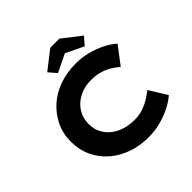

<svg xmlns="http://www.w3.org/2000/svg" viewBox="-226 -1123 1339 1339"><g transform="rotate(-45 443.5 -453.5)"><path d="M502 10Q415 10 341 -16Q267 -42 211.5 -90.5Q156 -139 125 -205.5Q94 -272 94 -353Q94 -432 126 -498Q158 -564 213 -613Q268 -662 342.5 -688Q417 -714 503 -714Q564 -714 620.5 -699.5Q677 -685 725.5 -660.5Q774 -636 808 -605L709 -475Q683 -498 652 -516.5Q621 -535 582.5 -546Q544 -557 496 -557Q452 -557 412 -543.5Q372 -530 339.5 -503.5Q307 -477 288 -438.5Q269 -400 269 -351Q269 -302 289 -263.5Q309 -225 343 -198.5Q377 -172 421.5 -158.5Q466 -145 516 -145Q564 -145 602.5 -158.5Q641 -172 672 -191.5Q703 -211 726 -230L807 -99Q779 -73 731.5 -48Q684 -23 625 -6.5Q566 10 502 10ZM369 -754 320 -811 456 -917H546L682 -811L633 -754L486 -825H516Z"/></g></svg>

Font: Lexend Mega
Style: Bold
Weight: 700
Version: Version 1.007